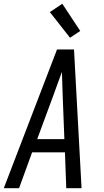

<svg xmlns="http://www.w3.org/2000/svg" viewBox="-32 -997 552 1017"><path d="M-12 0 270 -735H360L400 0H319L312 -190H138L69 0ZM309 -260 300 -490Q299 -522 298 -553.5Q297 -585 296 -616Q285 -585 273 -553.5Q261 -522 250 -490L165 -260ZM339 -797 232 -933 298 -977 393 -833Z"/></svg>

Font: Iosevka Term Oblique
Style: Regular
Weight: 400
Italic angle: -9°
Monospace: yes
Designer: Belleve Invis
Foundry: Belleve Invis
Version: Version 31.4.0